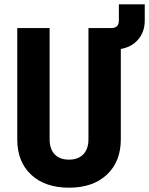

<svg xmlns="http://www.w3.org/2000/svg" viewBox="-20 -860 691 890"><path d="M300 10Q189 10 124.5 -50Q60 -110 60 -214V-730H210V-215Q210 -169 233.5 -144.5Q257 -120 300 -120Q342 -120 366 -144.5Q390 -169 390 -215V-730H496Q531 -730 531 -765V-840H651V-765Q651 -713 621 -677.5Q591 -642 540 -633V-214Q540 -111 475.5 -50.5Q411 10 300 10Z"/></svg>

Font: NKDuy Mono ExtraBold
Style: Regular
Weight: 800
Monospace: yes
Designer: NKDuy
Foundry: NKDuy
Version: Version 2.251; ttfautohint (v1.8.4.7-5d5b)